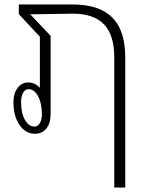

<svg xmlns="http://www.w3.org/2000/svg" viewBox="-20 -587 662 857"><path d="M539 -332V250H490V-332Q490 -430 444.5 -478Q399 -526 305 -526L173 -524L115 -523L206 -427V-78Q206 -37 187 -13.5Q168 10 136 10Q94 10 67 -29.5Q40 -69 40 -131Q40 -170 58.5 -194.5Q77 -219 106 -219Q136 -219 158 -195V-423L64 -524V-567H305Q423 -567 481 -509Q539 -451 539 -332ZM167 -77Q167 -126 150 -157.5Q133 -189 107 -189Q92 -189 83 -172.5Q74 -156 74 -131Q74 -83 91 -52.5Q108 -22 134 -22Q149 -22 158 -37.5Q167 -53 167 -77Z"/></svg>

Font: KoHo Light
Style: Regular
Weight: 300
Version: Version 1.000; ttfautohint (v1.6)